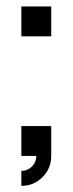

<svg xmlns="http://www.w3.org/2000/svg" viewBox="-20 -489 228 602"><path d="M46.9 -93.8H140.6V0Q140.6 39.1 113.3 66.4Q85.9 93.8 46.9 93.8V46.9Q66.4 46.9 80.1 33.2Q93.8 19.5 93.8 0H46.9ZM140.6 -375H46.9V-468.8H140.6Z"/></svg>

Font: Lambda
Style: Regular
Weight: 400
Designer: GGBotNet
Version: 0.22